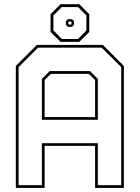

<svg xmlns="http://www.w3.org/2000/svg" viewBox="-20 -920 684 940"><path d="M57.5 0V-597L160.5 -700H483.5L586.5 -597V0H445.5V-206H198.5V0ZM71 -13.5H185V-219H459V-13.5H573.5V-591.5L478 -686.5H166L71 -591.5ZM198.5 -347H445.5V-528L415 -558.5H229L198.5 -528ZM185 -333.5V-533.5L223.5 -572H420.5L459 -533.5V-333.5ZM276.5 -715 227.5 -763.5V-850.5L276.5 -899.5H368L417 -850.5V-763.5L368 -715ZM283 -729H362L403 -771V-844.5L362 -885.5H283L241.5 -844.5V-771ZM312.5 -788.5 302.5 -798.5V-816.5L312.5 -826H332.5L342 -816.5V-798.5L332.5 -788.5ZM318 -799.5H326.5L330 -803V-811.5L326.5 -815H318L314.5 -811.5V-803Z"/></svg>

Font: Tourney Thin
Style: Regular
Weight: 100
Designer: Tyler Finck
Foundry: Etcetera Type Co
Version: Version 1.015